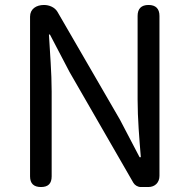

<svg xmlns="http://www.w3.org/2000/svg" viewBox="-20 -753 763 773"><path d="M622 -366V-689C622 -718 607 -733 578 -733C549 -733 534 -718 534 -689V-352C534 -276 541 -193 547 -120H542L463 -271L211 -706C200 -724 178 -733 157 -733C126 -733 101 -717 101 -686V-43C101 -14 116 0 145 0C174 0 188 -14 188 -43V-385C188 -462 181 -540 177 -614H181L260 -463L517 -17C523 -7 535 0 547 0H574H577C604 0 622 -18 622 -45Z"/></svg>

Font: GenSenRounded2 TW R
Style: Regular
Weight: 400
Version: Version 2.100;PS 2.1;hotconv 16.6.51;makeotf.lib2.5.65220 DE